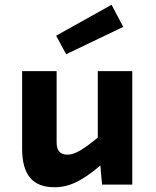

<svg xmlns="http://www.w3.org/2000/svg" viewBox="-20 -776 654 807"><path d="M536 0H409L396 -144H391V-477H536ZM407 -211 427 -103Q381 -61 344 -36Q307 -11 275 0Q243 11 210 11Q139 11 106 -29.5Q73 -70 73 -150V-477H218V-177Q218 -152 229 -139Q240 -126 265 -126Q281 -126 301.5 -135.5Q322 -145 348 -164Q374 -183 407 -211ZM216 -626 449 -756 498 -663 258 -548Z"/></svg>

Font: Intel One Mono Light
Style: Regular
Weight: 300
Monospace: yes
Designer: Fred Shallcrass
Foundry: Frere-Jones Type LLC
Version: Version 1.004